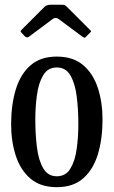

<svg xmlns="http://www.w3.org/2000/svg" viewBox="-20 -764 470 794"><path d="M26 -250Q26 -330 45 -393.2Q64 -456.5 105.5 -493.2Q147 -530 215 -530Q283 -530 324.5 -494.2Q366 -458.5 385 -399.2Q404 -340 404 -270Q404 -190 385 -126.8Q366 -63.5 324.5 -26.8Q283 10 215 10Q147 10 105.5 -25.8Q64 -61.5 45 -120.8Q26 -180 26 -250ZM126 -270Q126 -208 132.8 -154.5Q139.5 -101 158.8 -68Q178 -35 215 -35Q252 -35 271.2 -67Q290.5 -99 297.2 -148.5Q304 -198 304 -250Q304 -312 297.2 -365.5Q290.5 -419 271.2 -452Q252 -485 215 -485Q178 -485 158.8 -453Q139.5 -421 132.8 -371.5Q126 -322 126 -270ZM81.5 -615 70.5 -627Q65 -632.5 65 -634.5Q65 -636.5 70.5 -642L164.5 -736Q173 -744.5 191 -744.5H233.5Q243.5 -744.5 247.8 -742.5Q252 -740.5 256.5 -736L352.5 -640Q356.5 -636.5 356.8 -635Q357 -633.5 353 -629.5L336.5 -613Q331 -607.5 329 -607.8Q327 -608 320.5 -612.5L223 -685Q210 -694.5 198 -685.5L99.5 -612Q91 -605.5 81.5 -615Z"/></svg>

Font: Besley* Condensed
Style: Regular
Weight: 400
Width: 3
Designer: Owen Earl
Foundry: indestructible type*
Version: Version 3.000; ttfautohint (v1.8.3)